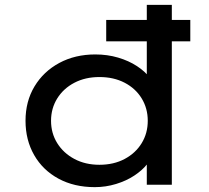

<svg xmlns="http://www.w3.org/2000/svg" viewBox="-20 -760 859 790"><path d="M417 -590V-678H763V-590ZM370 10Q285 10 220.5 -25Q156 -60 120.5 -122Q85 -184 85 -263Q85 -343 122 -404.5Q159 -466 224 -501Q289 -536 372 -536Q422 -536 466 -523Q510 -510 543.5 -488Q577 -466 595.5 -441Q614 -416 614 -391L584 -389V-740H687V0H584V-136L604 -132Q604 -108 584.5 -83.5Q565 -59 532.5 -37.5Q500 -16 457.5 -3Q415 10 370 10ZM389 -82Q448 -82 493 -106Q538 -130 563 -171Q588 -212 588 -263Q588 -314 563 -355Q538 -396 493 -419.5Q448 -443 389 -443Q331 -443 286 -419.5Q241 -396 215.5 -355Q190 -314 190 -263Q190 -212 215.5 -171Q241 -130 286 -106Q331 -82 389 -82Z"/></svg>

Font: Lexend Giga
Style: Regular
Weight: 400
Designer: Bonnie Shaver-Troup, Thomas Jockin
Foundry: Lexend
Version: Version 1.007